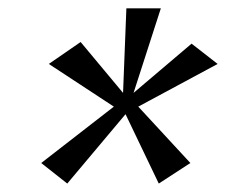

<svg xmlns="http://www.w3.org/2000/svg" viewBox="-20 -744 538 457"><path d="M362.8 -724.1 297.9 -522.9 436 -640.1 498 -591.8 309.1 -490.2 433.1 -356 357.9 -307.1 278.8 -472.2 140.1 -307.1 78.1 -356 251 -490.2 96.2 -591.8 171.9 -644 272.9 -522.9 280.8 -724.1Z"/></svg>

Font: Stilu Light
Style: Italic
Weight: 300
Italic angle: -10°
Designer: Genilson Lima Santos
Foundry: Genilson Lima Santos
Version: Version 1.200;PS 001.200;hotconv 1.0.88;makeotf.lib2.5.64775